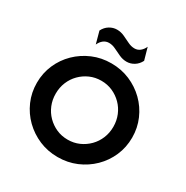

<svg xmlns="http://www.w3.org/2000/svg" viewBox="-189 -988 1115 1154"><g transform="rotate(30 368.0 -410.5)"><path d="M368.1 12.5Q299.3 12.5 239.6 -12.8Q179.9 -38.2 134.4 -82.6Q88.9 -127.1 63.2 -186.1Q37.5 -245.1 37.5 -312.5Q37.5 -379.9 63.2 -438.9Q88.9 -497.9 134.4 -542.4Q179.9 -586.8 239.6 -612.2Q299.3 -637.5 368.1 -637.5Q437 -637.5 496.8 -612.2Q556.5 -586.8 601.9 -542.4Q647.3 -497.9 672.9 -438.9Q698.6 -379.9 698.6 -312.5Q698.6 -245.1 672.9 -186.1Q647.3 -127.1 601.9 -82.6Q556.5 -38.2 496.8 -12.8Q437 12.5 368.1 12.5ZM368.1 -108.3Q410.4 -108.3 446.5 -124.3Q482.6 -140.3 510.1 -168.1Q537.5 -195.8 552.8 -232.8Q568.1 -269.8 568.1 -312.5Q568.1 -355.2 552.8 -392.2Q537.5 -429.2 510.1 -456.9Q482.6 -484.7 446.5 -500.7Q410.4 -516.7 368.1 -516.7Q325.7 -516.7 289.6 -500.7Q253.5 -484.7 226 -456.9Q198.6 -429.2 183.3 -392.2Q168.1 -355.2 168.1 -312.5Q168.1 -269.8 183.3 -232.8Q198.6 -195.8 226 -168.1Q253.5 -140.3 289.6 -124.3Q325.7 -108.3 368.1 -108.3ZM229.2 -688.2 206.2 -772.2Q220.1 -800 244.4 -814.9Q268.8 -829.9 295.8 -829.9Q322.9 -829.9 347.6 -818.4Q372.2 -806.9 395.5 -795.5Q418.8 -784 441.7 -784Q463.2 -784 479.5 -796.9Q495.8 -809.7 506.2 -832.6L529.9 -748.6Q516 -720.8 491.7 -705.9Q467.4 -691 440.3 -691Q413.9 -691 388.9 -702.4Q363.9 -713.9 340.6 -725.3Q317.4 -736.8 294.4 -736.8Q272.9 -736.8 256.2 -724Q239.6 -711.1 229.2 -688.2Z"/></g></svg>

Font: Afacad Flux
Style: Regular
Weight: 400
Designer: Kristian Moeller
Foundry: Dicotype
Version: Version 1.100